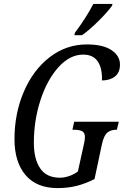

<svg xmlns="http://www.w3.org/2000/svg" viewBox="-20 -951 633 981"><path d="M54 -240Q54 -371 101.5 -482Q149 -593 233.5 -658.5Q318 -724 424 -724Q506 -724 549.5 -695Q593 -666 593 -621Q593 -580 567 -560Q541 -540 501 -540Q503 -602 479.5 -637Q456 -672 405 -672Q337 -672 279 -608Q221 -544 187 -440Q153 -336 153 -222Q153 -138 185.5 -90.5Q218 -43 286 -43Q310 -43 335 -52Q360 -61 378 -75L408 -211Q414 -237 414 -250Q414 -273 400 -280.5Q386 -288 359 -288H350L359 -329H587L577 -288H573Q546 -288 528.5 -273.5Q511 -259 501 -215L463 -36Q415 -12 370.5 -1Q326 10 274 10Q167 10 110.5 -56.5Q54 -123 54 -240ZM363 -784Q420 -860 457 -931H555L552 -921Q529 -889 482.5 -843Q436 -797 399 -771H360Z"/></svg>

Font: Noto Serif Cond
Style: Italic
Weight: 400
Width: 3
Italic angle: -12°
Designer: Monotype Design Team
Foundry: Monotype Imaging Inc.
Version: Version 1.001